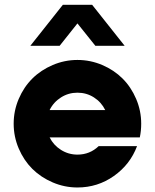

<svg xmlns="http://www.w3.org/2000/svg" viewBox="-20 -787 659 816"><path d="M108.9 -592.3 247.1 -766.6H371.6L509.8 -592.3H385.3L309.1 -687.5L233.4 -592.3ZM580.1 -261.2Q580.1 -231 574.2 -203.1H190.9Q207.5 -169.9 239.3 -149.9Q271 -129.9 309.1 -129.9Q361.8 -129.9 399.4 -166H562.5Q533.2 -87.9 464.1 -39.1Q395 9.8 309.1 9.8Q254.4 9.8 204.1 -11.7Q153.8 -33.2 117.4 -69.3Q81.1 -105.5 59.6 -155.8Q38.1 -206.1 38.1 -261.2Q38.1 -316.4 59.6 -366.7Q81.1 -417 117.4 -453.1Q153.8 -489.3 204.1 -510.7Q254.4 -532.2 309.1 -532.2Q364.3 -532.2 414.6 -510.7Q464.8 -489.3 501 -453.1Q537.1 -417 558.6 -366.7Q580.1 -316.4 580.1 -261.2ZM309.1 -393.1Q271 -393.1 239.3 -373Q207.5 -353 190.9 -319.3H427.2Q410.6 -353 379.2 -373Q347.7 -393.1 309.1 -393.1Z"/></svg>

Font: Basically A Sans Serif
Style: Bold
Weight: 700
Designer: Hyung-Suk Kim
Foundry: Mental Design
Version: 1.000